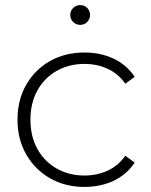

<svg xmlns="http://www.w3.org/2000/svg" viewBox="-20 -733 595 757"><path d="M313 4Q237 4 177.5 -30Q118 -64 83.5 -124Q49 -184 49 -261Q49 -339 83.5 -399Q118 -459 177.5 -492.5Q237 -526 313 -526Q376 -526 427.5 -502Q479 -478 511 -430L474 -403Q446 -443 404 -462Q362 -481 313 -481Q252 -481 203.5 -453.5Q155 -426 127.5 -376.5Q100 -327 100 -261Q100 -195 127.5 -145.5Q155 -96 203.5 -68.5Q252 -41 313 -41Q362 -41 404 -60Q446 -79 474 -119L511 -92Q479 -44 427.5 -20Q376 4 313 4ZM296 -635Q280 -635 268.5 -646.5Q257 -658 257 -674Q257 -690 268.5 -701.5Q280 -713 296 -713Q313 -713 324 -701.5Q335 -690 335 -674Q335 -658 324 -646.5Q313 -635 296 -635Z"/></svg>

Font: Montserrat Z Light
Style: Regular
Weight: 300
Designer: Julieta Ulanovsky
Foundry: Julieta Ulanovsky
Version: Version 8.000